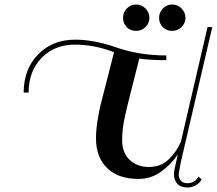

<svg xmlns="http://www.w3.org/2000/svg" viewBox="-20 -785 962 852"><path d="M782 -64 922 -665H901L783 -157Q766 -115 730.5 -79.5Q695 -44 641 -44Q589 -44 555.5 -75.5Q522 -107 522 -163Q522 -205 531 -251.5Q540 -298 563 -386.5Q586 -475 598 -525Q643 -518 718 -518V-539Q593 -539 486 -578Q393 -609 313 -609Q213 -609 149 -543.5Q85 -478 85 -374H107Q107 -469 164.5 -528Q222 -587 313 -587Q395 -587 479 -556L486 -553Q474 -504 454 -427.5Q434 -351 426.5 -320.5Q419 -290 412.5 -248Q406 -206 406 -171Q406 -88 455 -39.5Q504 9 596 9Q651 9 696.5 -24.5Q742 -58 769 -100L764 -77Q752 -29 752 -11Q752 13 766.5 30Q781 47 812 47Q832 47 847.5 38Q863 29 869 20L875 11L861 -1Q843 28 812 28Q773 28 773 -14ZM686 -706Q686 -730 703 -747.5Q720 -765 744 -765Q768 -765 785.5 -747.5Q803 -730 803 -706Q803 -682 785.5 -665Q768 -648 744 -648Q719 -648 702.5 -664.5Q686 -681 686 -706ZM526 -706Q526 -730 543 -747.5Q560 -765 584 -765Q608 -765 625.5 -747.5Q643 -730 643 -706Q643 -682 625.5 -665Q608 -648 584 -648Q559 -648 542.5 -664.5Q526 -681 526 -706Z"/></svg>

Font: Sail
Style: Regular
Weight: 400
Designer: Miguel Hernandez
Foundry: Miguel Hernandez
Version: Version 1.002